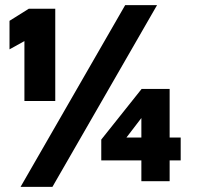

<svg xmlns="http://www.w3.org/2000/svg" viewBox="-20 -705 773 747"><path d="M75 -312V-582L91 -554L17 -513V-624L92 -671H195V-312ZM60 22 467 -685H591L184 22ZM530 0V-81H374V-162L531 -359H640V-170H683V-81H640V0ZM472 -170H530V-268H547Z"/></svg>

Font: Maven Pro Black
Style: Regular
Weight: 900
Designer: Joe Prince
Foundry: Joe Prince
Version: Version 2.103